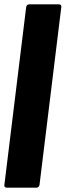

<svg xmlns="http://www.w3.org/2000/svg" viewBox="-31 -780 302 880"><path d="M-11 68 89 -748Q90 -753 93.5 -756.5Q97 -760 102 -760H240Q245 -760 248 -756.5Q251 -753 250 -748L150 68Q149 73 145.5 76.5Q142 80 137 80H-1Q-6 80 -9 76.5Q-12 73 -11 68Z"/></svg>

Font: Barlow Condensed ExtraBold
Style: Italic
Weight: 800
Width: 3
Italic angle: -7°
Designer: Jeremy Tribby
Foundry: Tribby Type
Version: Version 1.408